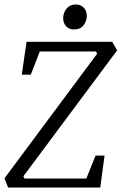

<svg xmlns="http://www.w3.org/2000/svg" viewBox="-31 -834 541 854"><path d="M5 0 -11 -41 401 -595 396 -605H146L106 -502H66L87 -648H468L490 -610L73 -50L78 -40H353L394 -142H434L415 0ZM298 -703Q276 -703 263 -717.5Q250 -732 250 -752Q250 -767 256 -781Q262 -795 274.5 -804.5Q287 -814 306 -814Q328 -814 341.5 -800Q355 -786 355 -763Q355 -741 341 -722Q327 -703 298 -703Z"/></svg>

Font: Faustina Light Light
Style: Italic
Weight: 300
Italic angle: -8°
Version: Version 1.200